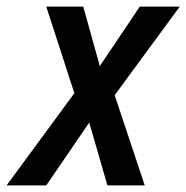

<svg xmlns="http://www.w3.org/2000/svg" viewBox="-65 -561 564 581"><path d="M160 -279 75 -541H187L237 -361L358 -541H479L282 -273L373 0H260L205 -190L75 0H-45Z"/></svg>

Font: Noto Sans UI NarrowMedium
Style: Italic
Weight: 500
Width: 4
Italic angle: -12°
Designer: Monotype Design Team
Foundry: Monotype Imaging Inc.
Version: Version 1.001